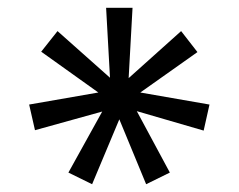

<svg xmlns="http://www.w3.org/2000/svg" viewBox="-20 -865 614 494"><path d="M519 -596 504 -529 332 -579 417 -421 356 -391 287 -558 217 -391 156 -421 243 -578 70 -530 55 -596 233 -627 86 -732 128 -785 263 -665 253 -845H321L311 -664L446 -785L488 -731L341 -627Z"/></svg>

Font: TypoPRO Sinkin Sans
Style: 400 Regular
Weight: 400
Designer: Keith Bates
Foundry: K-Type
Version: Sinkin Sans (version 1.0)  by Keith Bates   •   © 2014   www